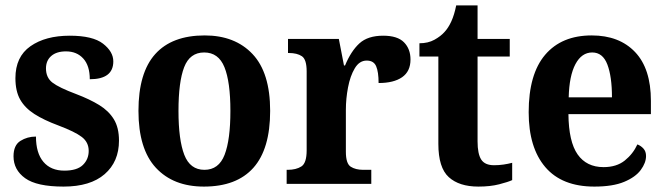

<svg xmlns="http://www.w3.org/2000/svg" viewBox="-20 -680 2466 710"><path d="M215 10Q116 10 73 -21Q30 -52 30 -102Q30 -143 55.5 -159Q81 -175 113 -175Q113 -114 140.5 -81.5Q168 -49 218 -49Q265 -49 286.5 -70Q308 -91 308 -122Q308 -154 282.5 -173.5Q257 -193 196 -216Q142 -236 107 -258.5Q72 -281 54.5 -312Q37 -343 37 -391Q37 -470 92.5 -509Q148 -548 238 -548Q323 -548 361 -518.5Q399 -489 399 -453Q399 -387 312 -387Q312 -437 288 -463.5Q264 -490 224 -490Q189 -490 169.5 -473Q150 -456 150 -427Q150 -393 174 -374.5Q198 -356 262 -332Q312 -313 347 -291.5Q382 -270 401 -239Q420 -208 420 -160Q420 -82 367 -36Q314 10 215 10Z M734 10Q621 10 556.5 -59.5Q492 -129 492 -270Q492 -411 554 -480Q616 -549 737 -549Q849 -549 914 -480Q979 -411 979 -270Q979 -129 917 -59.5Q855 10 734 10ZM736 -52Q789 -52 810.5 -107.5Q832 -163 832 -270Q832 -377 810 -431.5Q788 -486 735 -486Q682 -486 661 -431.5Q640 -377 640 -270Q640 -163 661.5 -107.5Q683 -52 736 -52Z M1040 0V-52H1044Q1075 -52 1094.5 -64.5Q1114 -77 1114 -124V-416Q1114 -460 1096.5 -472Q1079 -484 1048 -484H1045V-536H1233L1252 -438H1256Q1278 -491 1309 -519.5Q1340 -548 1397 -548Q1450 -548 1474 -523.5Q1498 -499 1498 -460Q1498 -416 1467 -394.5Q1436 -373 1380 -373Q1380 -414 1371 -435Q1362 -456 1336 -456Q1309 -456 1292 -427.5Q1275 -399 1267 -357Q1259 -315 1259 -274V-119Q1259 -75 1277 -63.5Q1295 -52 1323 -52H1353V0Z M1749 10Q1678 10 1639.5 -25Q1601 -60 1601 -148V-471H1531V-520Q1563 -520 1586.5 -533Q1610 -546 1624 -562Q1638 -577 1649 -601Q1660 -625 1667 -660H1746V-536H1865V-471H1746V-157Q1746 -111 1759.5 -90Q1773 -69 1807 -69Q1825 -69 1842 -71.5Q1859 -74 1874 -78V-14Q1859 -7 1826 1.5Q1793 10 1749 10Z M2178 10Q2058 10 1996.5 -62Q1935 -134 1935 -265Q1935 -406 1996 -477.5Q2057 -549 2168 -549Q2270 -549 2328.5 -487.5Q2387 -426 2387 -307V-258H2082Q2083 -156 2116 -109Q2149 -62 2212 -62Q2260 -62 2290.5 -86.5Q2321 -111 2337 -146Q2350 -141 2359.5 -130.5Q2369 -120 2369 -103Q2369 -78 2349.5 -51.5Q2330 -25 2288 -7.5Q2246 10 2178 10ZM2243 -320Q2243 -397 2226 -441.5Q2209 -486 2170 -486Q2131 -486 2108 -443Q2085 -400 2083 -320Z"/></svg>

Font: Noto Serif Sinhala SemiCondensed
Style: Bold
Weight: 700
Width: 4
Designer: Jelle Bosma - Monotype Design Team
Foundry: Monotype Imaging Inc.
Version: Version 2.007; ttfautohint (v1.8.4.7-5d5b)